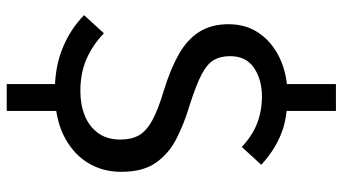

<svg xmlns="http://www.w3.org/2000/svg" viewBox="-244 -620 1019 571"><g transform="rotate(90 265.5 -334.5)"><path d="M230 7 310 -2V155H230ZM230 -824H310V-664L230 -662ZM263 -680Q333 -680 381 -660Q429 -640 470 -602L417 -544Q383 -576 346 -590Q309 -604 267 -604Q217 -604 182 -580.5Q147 -557 147 -509Q147 -481 158.5 -461Q170 -441 201.5 -424.5Q233 -408 293 -389Q347 -373 392 -350Q437 -327 464 -288.5Q491 -250 491 -186Q491 -128 462.5 -83.5Q434 -39 381 -13.5Q328 12 252 12Q180 12 123.5 -11Q67 -34 25 -75L79 -134Q113 -101 155 -82.5Q197 -64 251 -64Q291 -64 323.5 -77Q356 -90 375.5 -116.5Q395 -143 395 -183Q395 -216 382.5 -238Q370 -260 338.5 -277.5Q307 -295 250 -312Q185 -332 141 -357Q97 -382 74.5 -418Q52 -454 52 -505Q52 -557 79 -596Q106 -635 154 -657.5Q202 -680 263 -680Z"/></g></svg>

Font: Fira Sans Variable
Style: Regular
Weight: 400
Designer: Carrois Corporate & Edenspiekermann AG
Foundry: Carrois Corporate GbR & Edenspiekermann AG
Version: Version 4.202